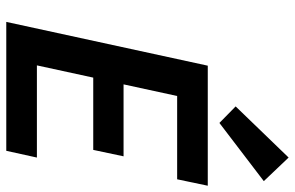

<svg xmlns="http://www.w3.org/2000/svg" viewBox="-188 -774 962 627"><g transform="rotate(90 293.5 -461.0)"><path d="M572 -841 382 -696 328 -749 495 -922ZM566 -558H294L256 -383H491L470 -284H234L194 -100H495L473 0H52L195 -658H587Z"/></g></svg>

Font: EauTest
Style: Bold Italic
Weight: 700
Italic angle: -12°
Designer: Christian Thalmann (Catharsis Fonts)
Version: Version 0.001;PS 000.001;hotconv 1.0.88;makeotf.lib2.5.64775